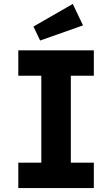

<svg xmlns="http://www.w3.org/2000/svg" viewBox="-20 -956 570 976"><path d="M73 0V-129H190V-571H73V-700H457V-571H340V-129H457V0ZM184 -750 150 -821 350 -936 402 -827Z"/></svg>

Font: Lexend Deca SemiBold
Style: Regular
Weight: 600
Designer: Bonnie Shaver-Troup, Thomas Jockin
Foundry: Lexend
Version: Version 1.008; ttfautohint (v1.8.4.7-5d5b)